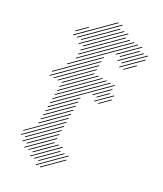

<svg xmlns="http://www.w3.org/2000/svg" viewBox="-299 -1323 1241 1466"><g transform="rotate(30 321.5 -589.5)"><path d="M321.4 40 468.6 -107.1 464.3 -111.4 317.1 35.7ZM285.7 40 468.6 -142.9 464.3 -147.1 281.4 35.7ZM214.3 4.3 397.1 -178.6 392.9 -182.9 210 0ZM250 4.3 397.1 -142.9 392.9 -147.1 245.7 0ZM285.7 4.3 432.9 -142.9 428.6 -147.1 281.4 0ZM214.3 -31.4 361.4 -178.6 357.1 -182.9 210 -35.7ZM178.6 -31.4 325.7 -178.6 321.4 -182.9 174.3 -35.7ZM142.9 -31.4 325.7 -214.3 321.4 -218.6 138.6 -35.7ZM107.1 -67.1 325.7 -285.7 321.4 -290 102.9 -71.4ZM142.9 -67.1 325.7 -250 321.4 -254.3 138.6 -71.4ZM107.1 -102.9 325.7 -321.4 321.4 -325.7 102.9 -107.1ZM71.4 -102.9 325.7 -357.1 321.4 -361.4 67.1 -107.1ZM71.4 -138.6 325.7 -392.9 321.4 -397.1 67.1 -142.9ZM142.9 -245.7 325.7 -428.6 321.4 -432.9 138.6 -250ZM142.9 -281.4 325.7 -464.3 321.4 -468.6 138.6 -285.7ZM142.9 -317.1 325.7 -500 321.4 -504.3 138.6 -321.4ZM142.9 -352.9 325.7 -535.7 321.4 -540 138.6 -357.1ZM142.9 -388.6 325.7 -571.4 321.4 -575.7 138.6 -392.9ZM142.9 -424.3 504.3 -785.7 500 -790 138.6 -428.6ZM142.9 -460 468.6 -785.7 464.3 -790 138.6 -464.3ZM142.9 -495.7 432.9 -785.7 428.6 -790 138.6 -500ZM142.9 -531.4 397.1 -785.7 392.9 -790 138.6 -535.7ZM142.9 -567.1 361.4 -785.7 357.1 -790 138.6 -571.4ZM142.9 -602.9 325.7 -785.7 321.4 -790 138.6 -607.1ZM107.1 -602.9 325.7 -821.4 321.4 -825.7 102.9 -607.1ZM71.4 -602.9 325.7 -857.1 321.4 -861.4 67.1 -607.1ZM35.7 -602.9 325.7 -892.9 321.4 -897.1 31.4 -607.1ZM35.7 -638.6 325.7 -928.6 321.4 -932.9 31.4 -642.9ZM107.1 -745.7 504.3 -1142.9 500 -1147.1 102.9 -750ZM142.9 -817.1 468.6 -1142.9 464.3 -1147.1 138.6 -821.4ZM142.9 -852.9 432.9 -1142.9 428.6 -1147.1 138.6 -857.1ZM142.9 -888.6 397.1 -1142.9 392.9 -1147.1 138.6 -892.9ZM392.9 -638.6 504.3 -750 500 -754.3 388.6 -642.9ZM428.6 -602.9 540 -714.3 535.7 -718.6 424.3 -607.1ZM464.3 -602.9 540 -678.6 535.7 -682.9 460 -607.1ZM428.6 -638.6 504.3 -714.3 500 -718.6 424.3 -642.9ZM142.9 -924.3 397.1 -1178.6 392.9 -1182.9 138.6 -928.6ZM107.1 -924.3 361.4 -1178.6 357.1 -1182.9 102.9 -928.6ZM107.1 -960 325.7 -1178.6 321.4 -1182.9 102.9 -964.3ZM71.4 -960 325.7 -1214.3 321.4 -1218.6 67.1 -964.3ZM35.7 -960 290 -1214.3 285.7 -1218.6 31.4 -964.3ZM35.7 -995.7 111.4 -1071.4 107.1 -1075.7 31.4 -1000ZM392.9 -995.7 540 -1142.9 535.7 -1147.1 388.6 -1000ZM428.6 -995.7 540 -1107.1 535.7 -1111.4 424.3 -1000ZM428.6 -960 575.7 -1107.1 571.4 -1111.4 424.3 -964.3ZM464.3 -960 611.4 -1107.1 607.1 -1111.4 460 -964.3ZM464.3 -924.3 611.4 -1071.4 607.1 -1075.7 460 -928.6ZM500 -924.3 575.7 -1000 571.4 -1004.3 495.7 -928.6Z"/></g></svg>

Font: Gossip High Needlepoint
Style: Regular
Weight: 100
Width: 7
Designer: Deborah Khodanovich
Version: Version 1.001;Glyphs 3.3.1 (3343)